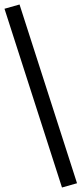

<svg xmlns="http://www.w3.org/2000/svg" viewBox="-37 -772 363 855"><path d="M239 63 -17 -733 50 -752 306 44Z"/></svg>

Font: Nunito Sans 10pt
Style: Regular
Weight: 400
Designer: Vernon Adams
Foundry: Vernon Adams
Version: Version 3.101;gftools[0.9.27]